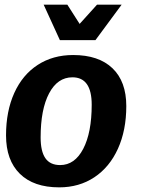

<svg xmlns="http://www.w3.org/2000/svg" viewBox="-20 -797 608 827"><path d="M6 -214Q6 -318 41.5 -396.5Q77 -475 142.5 -517.5Q208 -560 295 -560Q405 -560 464.5 -503Q524 -446 524 -340Q524 -236 488 -156.5Q452 -77 386.5 -33.5Q321 10 235 10Q125 10 65.5 -48.5Q6 -107 6 -214ZM375 -346Q375 -464 292 -464Q228 -464 191.5 -395Q155 -326 155 -205Q155 -145 175.5 -115.5Q196 -86 239 -86Q302 -86 338.5 -156Q375 -226 375 -346ZM168 -777H270L323 -694L398 -777H504L391 -624H238Z"/></svg>

Font: Krub
Style: Bold Italic
Weight: 700
Italic angle: -8°
Designer: Ekaluck Peanpanawate
Foundry: Cadson Demak Co.,Ltd.
Version: Version 1.000; ttfautohint (v1.6)